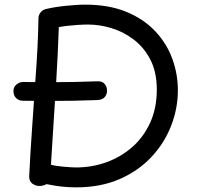

<svg xmlns="http://www.w3.org/2000/svg" viewBox="-20 -784 853 829"><path d="M80 -349Q61 -349 49.5 -360.5Q38 -372 38 -391Q38 -408 51 -419Q64 -430 80 -430Q129 -429 185 -429Q241 -429 297 -430Q353 -431 401 -433Q421 -434 431.5 -422Q442 -410 442 -393Q442 -375 431.5 -364Q421 -353 401 -352Q352 -350 296.5 -349Q241 -348 185 -348Q129 -348 80 -349ZM106 -22Q111 -126 118.5 -230.5Q126 -335 133 -440Q138 -506 141.5 -572Q145 -638 146 -704Q146 -718 154.5 -729.5Q163 -741 178 -745Q200 -750 222 -753.5Q244 -757 265.5 -759Q287 -761 307.5 -762.5Q328 -764 347 -764Q449 -764 524 -733.5Q599 -703 649 -650.5Q699 -598 723.5 -531.5Q748 -465 748 -394Q748 -317 719.5 -242.5Q691 -168 635 -107.5Q579 -47 497 -11Q415 25 308 25Q277 25 245.5 21.5Q214 18 181 11Q174 15 166 17Q158 19 150 19Q134 19 120 9Q106 -1 106 -22ZM200 -73Q209 -70 222.5 -68Q236 -66 252 -64.5Q268 -63 283 -62Q298 -61 308 -61Q377 -61 439.5 -83.5Q502 -106 551 -149Q600 -192 628.5 -254.5Q657 -317 657 -397Q657 -472 630 -525Q603 -578 559 -612Q515 -646 463 -662Q411 -678 361 -678Q340 -678 316.5 -676.5Q293 -675 271.5 -672.5Q250 -670 234 -667Q232 -606 229 -547Q226 -488 222.5 -429Q219 -370 215 -311Q211 -252 207.5 -193Q204 -134 200 -73Z"/></svg>

Font: Playpen Sans Thai
Style: Regular
Weight: 400
Designer: Sirin Gunkloy, Laura Meseguer, Veronika Burian, José Scaglione
Foundry: TypeTogether
Version: Version 2.000